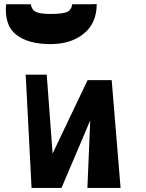

<svg xmlns="http://www.w3.org/2000/svg" viewBox="-20 -928 723 949"><path d="M458 -908Q458 -814 394.5 -762Q331 -710 230 -710Q119 -710 60 -756.5Q1 -803 10 -907H132Q137 -879 158 -869Q179 -859 230 -859Q288 -859 310.5 -868.5Q333 -878 337 -907H429ZM576 1H412L426 -333L284 1H136L107 -559H211L240 -169L413 -532H532Z"/></svg>

Font: OpenDyslexic
Style: Bold
Weight: 800
Designer: Abbie Gonzalez
Version: Version 0.920;hotconv 1.0.109;makeotfexe 2.5.65596